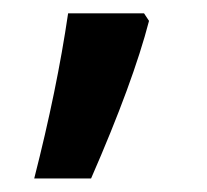

<svg xmlns="http://www.w3.org/2000/svg" viewBox="-20 -136 307 285"><path d="M201.2 -105Q177.7 -14.2 115.2 128.9H30.8Q64.5 -2.9 81.1 -116.2H193.8Z"/></svg>

Font: Sahel SemiBold FD
Style: SemiBold-FD
Weight: 600
Foundry: Saber Rastikerdar (saber.rastikerdar@gmail.com)
Version: Version 3.3.0